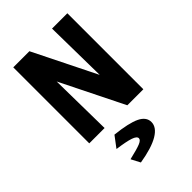

<svg xmlns="http://www.w3.org/2000/svg" viewBox="-278 -760 1170 1170"><g transform="rotate(-45 307.0 -175.0)"><path d="M200 -407 206 0H74V-655H213L414 -250L408 -655H540V0H402ZM434 176Q434 221 378.5 254Q323 287 214 305L184 248V246Q253 230 281.5 218.5Q310 207 310 192Q310 175 276 163.5Q242 152 168 142V140L220 71Q332 83 383 107.5Q434 132 434 176Z"/></g></svg>

Font: Intel One Mono
Style: Bold
Weight: 700
Monospace: yes
Designer: Fred Shallcrass
Foundry: Frere-Jones Type LLC
Version: Version 1.400;hotconv 1.1.0;makeotfexe 2.6.0;FJTRelease1.4